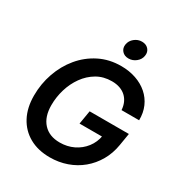

<svg xmlns="http://www.w3.org/2000/svg" viewBox="-216 -1093 1174 1252"><g transform="rotate(30 370.5 -466.5)"><path d="M342.8 10.7Q253.4 10.7 188.5 -25.9Q123.5 -62.5 88.1 -129.4Q52.7 -196.3 52.7 -287.6Q52.7 -376 81.1 -457Q109.4 -538.1 161.9 -601.3Q214.4 -664.6 287.6 -701.4Q360.8 -738.3 450.7 -738.3Q510.7 -738.3 562 -720.7Q613.3 -703.1 650.6 -670.4Q688 -637.7 708 -592Q728 -546.4 727.1 -490.2H594.7Q592.8 -520.5 582 -544.7Q571.3 -568.8 552.5 -586.2Q533.7 -603.5 507.3 -612.8Q481 -622.1 447.3 -622.1Q384.3 -622.1 335.2 -593.3Q286.1 -564.5 251.7 -516.4Q217.3 -468.3 199.7 -409.4Q182.1 -350.6 182.1 -290Q182.1 -202.6 226.6 -154.1Q271 -105.5 350.1 -105.5Q406.7 -105.5 453.6 -128.2Q500.5 -150.9 531.7 -191.4Q563 -231.9 571.8 -284.7L602.1 -277.3H401.4L418.5 -379.4H713.9L698.7 -287.6Q687.5 -219.7 655.8 -164.8Q624 -109.9 576.7 -70.6Q529.3 -31.2 469.5 -10.3Q409.7 10.7 342.8 10.7ZM464.8 -804.2Q433.6 -804.2 415.8 -824.5Q397.9 -844.7 402.8 -874Q407.7 -903.8 432.4 -923.8Q457 -943.8 487.8 -943.8Q519 -943.8 537.1 -923.8Q555.2 -903.8 550.3 -874Q545.9 -844.7 521 -824.5Q496.1 -804.2 464.8 -804.2Z"/></g></svg>

Font: Inter 24pt SemiBold
Style: Italic
Weight: 600
Italic angle: -9.3988°
Designer: Rasmus Andersson
Foundry: rsms
Version: Version 4.001;git-66647c0bb